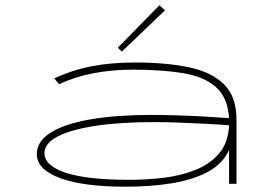

<svg xmlns="http://www.w3.org/2000/svg" viewBox="-20 -694 1040 725"><path d="M455 11Q295 11 207 -21.5Q119 -54 119 -112Q119 -161 172.5 -194Q226 -227 323 -243.5Q420 -260 551 -260Q594 -260 646.5 -258.5Q699 -257 751 -254Q803 -251 845 -248Q840 -326 795 -365.5Q750 -405 670 -418Q590 -431 481 -431Q406 -431 335.5 -418Q265 -405 203 -376L185 -398Q254 -430 327 -444Q400 -458 491 -458Q607 -458 693 -440Q779 -422 826 -375.5Q873 -329 873 -243V0H845V-128Q822 -76 765.5 -45.5Q709 -15 629 -2Q549 11 455 11ZM148 -116Q148 -68 228.5 -41.5Q309 -15 469 -15Q535 -15 600 -23Q665 -31 719.5 -53Q774 -75 808 -115.5Q842 -156 845 -221Q808 -224 758 -226.5Q708 -229 656.5 -231Q605 -233 563 -233Q435 -233 342 -219Q249 -205 198.5 -179Q148 -153 148 -116ZM440 -499 425 -514 582 -674 603 -655Z"/></svg>

Font: Inconsolata UltraExpanded ExtraLight
Style: Regular
Weight: 200
Width: 9
Monospace: yes
Designer: Raph Levien, Cyreal, Brenton Simpson
Foundry: Raph Levien, Cyreal, Google
Version: Version 3.001; ttfautohint (v1.8.2.53-6de2)